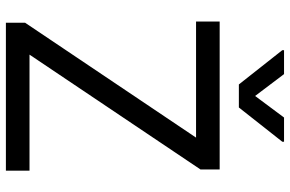

<svg xmlns="http://www.w3.org/2000/svg" viewBox="-182 -778 960 635"><g transform="rotate(90 297.5 -460.0)"><path d="M54.7 -63.5 434.6 -628.9H50.8V-707H540V-643.6L160.2 -78.1H543.9V0H54.7ZM296.9 -824.2 368.2 -919.9H448.2V-914.1L335 -770.5H258.8L145.5 -914.1V-919.9H224.6Z"/></g></svg>

Font: Pretendard Std Variable
Style: Regular
Weight: 400
Designer: Base glyphs from Inter by Rasmus Andersson; Hangeul glyphs from Noto Sans CJK(Source Han Sans) by Jang Soo-young and Kan
Foundry: Kil Hyung-jin
Version: Version 1.309;Glyphs 3.2 (3225)